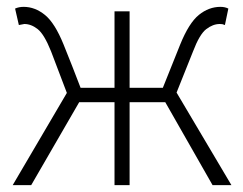

<svg xmlns="http://www.w3.org/2000/svg" viewBox="-20 -543 710 560"><path d="M655 -3H600L462 -245H358V-3H314V-245H211L71 -3H17L175 -272L129 -393Q109 -443 90 -458Q71 -473 51 -473L35 -470L24 -518Q35 -523 49 -523Q82 -523 111 -499.5Q140 -476 165.5 -413Q191 -350 215 -287H314V-510H358V-287H455Q480 -350 505.5 -413Q531 -476 560 -499.5Q589 -523 623 -523Q636 -523 646 -518L636 -470Q635 -470 633 -471Q631 -472 628.5 -472.5Q626 -473 621 -473Q601 -473 581.5 -458Q562 -443 543 -393L495 -273Z"/></svg>

Font: LXGW 975 Gothic SC 200W
Style: Regular
Weight: 200
Version: Version 2.01;February 25, 2021